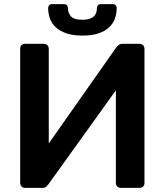

<svg xmlns="http://www.w3.org/2000/svg" viewBox="-20 -913 800 933"><path d="M381 -740Q335 -740 303 -751Q271 -762 251 -780.5Q231 -799 222.5 -823Q214 -847 214 -874Q214 -882 219 -887.5Q224 -893 233 -893H291Q300 -893 305 -887.5Q310 -882 310 -874Q310 -852 324 -834.5Q338 -817 381 -817Q402 -817 416 -822Q430 -827 437.5 -835Q445 -843 448 -853Q451 -863 451 -874Q451 -882 456 -887.5Q461 -893 470 -893H528Q537 -893 542 -887.5Q547 -882 547 -874Q547 -847 538.5 -823Q530 -799 510.5 -780.5Q491 -762 459.5 -751Q428 -740 381 -740ZM102 0Q91 0 84.5 -7Q78 -14 78 -25V-675Q78 -700 103 -700H193Q204 -700 210.5 -693Q217 -686 217 -675V-216L546 -684Q550 -689 557 -694.5Q564 -700 575 -700H658Q669 -700 675.5 -693Q682 -686 682 -675V-24Q682 -13 675.5 -6.5Q669 0 658 0H568Q557 0 550 -6.5Q543 -13 543 -24V-474L215 -17Q211 -12 205 -6Q199 0 186 0Z"/></svg>

Font: Fz Rubik Med
Style: Regular
Weight: 500
Designer: Hubert and Fischer
Foundry: Hubert and Fischer
Version: Vit hóa bi FontZin.com